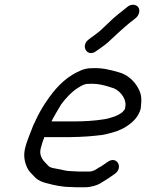

<svg xmlns="http://www.w3.org/2000/svg" viewBox="-20 -778 615 808"><path d="M540 -758C530.7 -758 522.2 -754.7 514.7 -748L504.8 -740C490.5 -729.5 472.4 -713.7 458.1 -702C440.5 -685 429.2 -675 409.4 -656C390.1 -638 386.2 -636.8 366.6 -622L353.3 -612C316.1 -584.3 348.7 -533.5 386.2 -564L399.3 -573C407.3 -579 414.2 -584 419.8 -588C433.5 -597.3 463.5 -627.4 477.1 -639.5C497.9 -658 519 -677.6 541.2 -694L551.1 -702C558.5 -708 563.2 -715.7 565.4 -725C569.7 -743.5 558.5 -758 540 -758ZM196.6 -267C205.2 -284.7 227.1 -321.9 237 -338C253.9 -362.6 285.5 -395.2 309.4 -409C321.1 -416.1 333.5 -425 350.1 -425C390.3 -427.6 419.5 -419.3 447.7 -410C479 -403.4 510.3 -368.8 508.1 -334C507 -329.3 506.4 -325 506.1 -321C504.9 -315.9 500.1 -311.8 495.9 -307C490.8 -301.4 481.6 -297.3 475.9 -294L462.5 -288C449.2 -283.4 433.9 -278.4 417.7 -276C377.3 -269.5 333.5 -267 288.6 -267ZM166.4 -201H273.4C287.4 -201 300.8 -201.3 313.6 -202L350.1 -204C361.1 -205.3 372 -206.3 382.8 -207C415.6 -209 447.8 -218.1 474.4 -227L496.7 -237C526.9 -253.5 562.5 -279.3 572.3 -322C576.8 -359.5 576.2 -380 562.5 -405C547.8 -434.9 516.7 -464.7 479.4 -474C444.7 -483.9 410.4 -493.5 364.4 -491C332.7 -491 307.3 -476.5 283.9 -463C231.9 -431.1 193.6 -381.8 159.5 -327C141.1 -296.6 134 -279.6 119.7 -250C108.9 -219.6 93.4 -188 85.1 -152C76.5 -114.9 87.3 -83.9 99.5 -63C107.1 -51.8 119.1 -40.7 128.2 -31C139.9 -18.9 158.7 -10.6 180.4 -6C209.1 1.6 241.5 9 277.9 9C285.1 9.7 291.7 10 297.7 10H338.7C362.3 10 389 2.1 404.8 -8C425 -19.7 443.1 -32.1 462.6 -46C501.1 -72 471.7 -125.5 432.2 -96C420.4 -88.5 407.6 -77.8 394.6 -72C383.3 -63.9 371.6 -56 353.9 -56H312.9C308.3 -56 302.7 -56.3 296.2 -57C289.5 -57 282.6 -57.3 275.4 -58C261.7 -58 243.3 -62.8 231.1 -65.5C215 -69 191 -70.2 182.7 -81C166.8 -98.5 142.7 -115.5 151.3 -153C152.7 -159 154.6 -165.7 156.9 -173C159.2 -183 164.4 -192.4 166.4 -201Z"/></svg>

Font: HoneyBee
Style: RegIt
Weight: 400
Foundry: Cannot Into Space Fonts
Version: Version 0.89